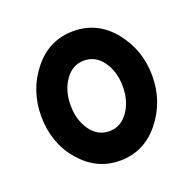

<svg xmlns="http://www.w3.org/2000/svg" viewBox="-95 -578 690 685"><g transform="rotate(-20 250.5 -236.0)"><path d="M39.1 -235.8Q39.1 -334 98.6 -408Q158.2 -481.9 250 -481.9Q341.8 -481.9 401.4 -408Q460.9 -334 460.9 -236.1Q460.9 -138.2 401.4 -64.2Q341.8 9.8 250 9.8Q162.1 9.8 100.6 -61.5Q39.1 -132.8 39.1 -235.8ZM178.5 -331.1Q150.9 -292 150.9 -236.1Q150.9 -180.2 178.5 -141.1Q206.1 -102.1 250 -102.1Q293.9 -102.1 321.5 -141.1Q349.1 -180.2 349.1 -236.1Q349.1 -292 321.5 -331.1Q293.9 -370.1 250 -370.1Q206.1 -370.1 178.5 -331.1Z"/></g></svg>

Font: CMU Sans Serif Demi Condensed
Style: DemiCondensed
Weight: 600
Width: 3
Version: Version 0.7.0